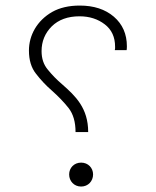

<svg xmlns="http://www.w3.org/2000/svg" viewBox="-20 -665 560 690"><path d="M296.9 -190.4C296.9 -276.4 251.5 -319.8 203.6 -361.8C183.6 -378.9 166.5 -396.5 151.9 -414.6C136.7 -432.6 129.4 -454.6 129.4 -481.4C129.4 -516.1 141.6 -545.9 166 -570.3C190.4 -594.2 223.6 -606.4 265.6 -606.4C301.3 -606.4 331.5 -596.7 356.4 -577.6C381.3 -558.6 393.6 -531.7 393.6 -497.1C393.6 -493.2 394 -489.3 392.6 -484.9H435.1C435.5 -487.8 436 -492.2 436 -498.5C436 -542.5 420.4 -578.1 389.2 -605C357.9 -631.8 316.9 -645 266.6 -645C227.5 -645 194.3 -637.2 167.5 -622.1C112.8 -590.8 84 -538.1 84 -483.4C84 -449.2 92.3 -421.4 109.4 -399.9C126 -378.4 145 -357.9 167 -338.9C189 -319.3 209 -298.8 226.1 -277.3C243.2 -255.4 251.5 -226.6 251.5 -190.4ZM314.5 -38.1C314.5 -61.5 296.9 -80.6 271.5 -80.6C246.1 -80.6 228.5 -61.5 228.5 -38.1C228.5 -14.2 246.1 5.4 271.5 5.4C296.9 5.4 314.5 -14.2 314.5 -38.1Z"/></svg>

Font: Estedad ExtraLight
Style: Regular
Weight: 200
Designer: Amin Abedi
Version: Version 7.3